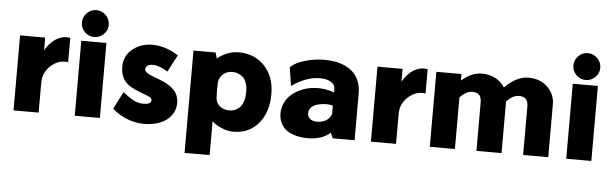

<svg xmlns="http://www.w3.org/2000/svg" viewBox="-56 -992 4473 1402"><g transform="rotate(5 2180.5 -291.0)"><path d="M398.9 -565.9Q407.2 -565.9 426.8 -564V-384.8Q417 -387.2 402.8 -387.2Q352.5 -387.2 307.4 -350.8Q262.2 -314.5 248 -258.8Q244.1 -241.7 244.1 -214.8V0H60.1V-549.8H244.1V-455.1Q252.4 -472.2 266.6 -490.2Q280.8 -508.3 300.3 -525.9Q319.8 -543.5 345.9 -554.7Q372.1 -565.9 398.9 -565.9Z M698.7 -683.1Q698.7 -643.1 669.2 -614Q639.6 -585 599.6 -585Q559.6 -585 530.5 -614Q501.5 -643.1 501.5 -683.1Q501.5 -723.6 530.5 -752.9Q559.6 -782.2 599.6 -782.2Q639.6 -782.2 669.2 -752.9Q698.7 -723.6 698.7 -683.1ZM692.9 0H508.8V-549.8H692.9Z M1220.2 -504.9 1154.3 -379.9Q1129.9 -397 1099.9 -408.4Q1069.8 -419.9 1048.3 -419.9Q992.2 -419.9 992.2 -382.8Q992.2 -371.6 1003.2 -361.8Q1014.2 -352.1 1032 -344.7Q1049.8 -337.4 1072.5 -328.4Q1095.2 -319.3 1119.1 -310.3Q1143.1 -301.3 1165.8 -287.1Q1188.5 -272.9 1206.3 -256.1Q1224.1 -239.3 1235.1 -213.9Q1246.1 -188.5 1246.1 -158.2Q1246.1 -104 1214.1 -63.7Q1182.1 -23.4 1131.3 -4.2Q1080.6 15.1 1018.1 15.1Q893.1 15.1 783.2 -75.2L849.1 -203.1Q890.1 -169.4 925.5 -150.1Q960.9 -130.9 999.5 -130.9Q1057.1 -130.9 1057.1 -161.1Q1057.1 -175.8 1040.3 -184.8Q1023.4 -193.8 970.2 -212.9Q888.2 -242.2 855.7 -282.7Q823.2 -323.2 823.2 -389.2Q823.2 -422.9 835.4 -452.1Q847.7 -481.4 867.7 -502Q887.7 -522.5 913.8 -537.1Q939.9 -551.8 968.3 -558.8Q996.6 -565.9 1024.4 -565.9Q1127 -565.9 1220.2 -504.9Z M1660.2 -565.9Q1778.3 -565.9 1851.8 -487.8Q1925.3 -409.7 1925.3 -283.2Q1925.3 -147.9 1855.7 -66.4Q1786.1 15.1 1673.3 15.1Q1627.9 15.1 1582 -5.1Q1536.1 -25.4 1515.1 -48.8V200.2H1331.1V-549.8H1493.2L1505.4 -506.8Q1580.1 -565.9 1660.2 -565.9ZM1629.4 -137.2Q1643.1 -137.2 1656.2 -140.1Q1669.4 -143.1 1685.5 -152.6Q1701.7 -162.1 1713.4 -177.2Q1725.1 -192.4 1733.2 -219.7Q1741.2 -247.1 1741.2 -283.2Q1741.2 -316.9 1733.2 -342.5Q1725.1 -368.2 1712.9 -382.3Q1700.7 -396.5 1684.1 -405Q1667.5 -413.6 1653.3 -416.3Q1639.2 -418.9 1624 -418.9Q1589.8 -418.9 1562 -396Q1534.2 -373 1529.3 -336.9Q1527.3 -321.8 1527.3 -277.8V-271Q1527.3 -250 1529.3 -217.8Q1532.7 -179.2 1562 -158.2Q1591.3 -137.2 1629.4 -137.2Z M2293 -565.9Q2335 -565.9 2372.3 -558.8Q2409.7 -551.8 2444.6 -535.2Q2479.5 -518.6 2504.6 -493.7Q2529.8 -468.8 2544.9 -429.9Q2560.1 -391.1 2560.1 -342.8V0H2399.9L2382.8 -39.1Q2319.8 15.1 2217.8 15.1Q2189 15.1 2161.9 11.2Q2134.8 7.3 2105.2 -3.9Q2075.7 -15.1 2054 -32.7Q2032.2 -50.3 2018.1 -80.3Q2003.9 -110.4 2003.9 -148.9Q2003.9 -189 2020.3 -224.1Q2036.6 -259.3 2064.2 -284.4Q2091.8 -309.6 2129.4 -327.1Q2167 -344.7 2208.3 -351.6Q2249.5 -358.4 2294.2 -354.2Q2338.9 -350.1 2379.9 -334V-363.8Q2379.9 -392.1 2349.4 -410.6Q2318.8 -429.2 2270 -429.2Q2168.5 -429.2 2063 -354L2042 -490.2Q2077.6 -524.4 2147.2 -545.2Q2216.8 -565.9 2293 -565.9ZM2205.1 -168.9Q2205.1 -140.1 2224.1 -125.5Q2243.2 -110.8 2272.9 -110.8Q2352.1 -110.8 2379.9 -174.8V-237.8Q2351.6 -245.6 2320.6 -243.9Q2289.6 -242.2 2263.9 -234.6Q2238.3 -227.1 2221.7 -209.7Q2205.1 -192.4 2205.1 -168.9Z M3018.6 -565.9Q3026.9 -565.9 3046.4 -564V-384.8Q3036.6 -387.2 3022.5 -387.2Q2972.2 -387.2 2927 -350.8Q2881.8 -314.5 2867.7 -258.8Q2863.8 -241.7 2863.8 -214.8V0H2679.7V-549.8H2863.8V-455.1Q2872.1 -472.2 2886.2 -490.2Q2900.4 -508.3 2919.9 -525.9Q2939.5 -543.5 2965.6 -554.7Q2991.7 -565.9 3018.6 -565.9Z M3785.2 -565.9Q3873 -565.9 3926.3 -512.9Q3979.5 -460 3979.5 -389.2V0H3795.4V-356Q3795.4 -387.7 3781 -407.2Q3766.6 -426.8 3727.1 -426.8Q3683.6 -426.8 3637.2 -378.9V0H3453.1V-356Q3453.1 -387.7 3439 -407.2Q3424.8 -426.8 3385.3 -426.8Q3341.8 -426.8 3295.4 -378.9V0H3111.3V-549.8H3295.4V-502Q3369.6 -565.9 3443.4 -565.9Q3501 -565.9 3544.4 -542.2Q3587.9 -518.6 3612.3 -479Q3699.2 -565.9 3785.2 -565.9Z M4301.3 -683.1Q4301.3 -643.1 4271.7 -614Q4242.2 -585 4202.1 -585Q4162.1 -585 4133.1 -614Q4104 -643.1 4104 -683.1Q4104 -723.6 4133.1 -752.9Q4162.1 -782.2 4202.1 -782.2Q4242.2 -782.2 4271.7 -752.9Q4301.3 -723.6 4301.3 -683.1ZM4295.4 0H4111.3V-549.8H4295.4Z"/></g></svg>

Font: Stilu Bold
Style: Regular
Weight: 700
Designer: Genilson Lima Santos
Foundry: Genilson Lima Santos
Version: Version 1.200;PS 001.200;hotconv 1.0.88;makeotf.lib2.5.64775